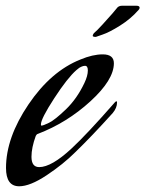

<svg xmlns="http://www.w3.org/2000/svg" viewBox="-20 -629 508 671"><path d="M275 -339Q287 -364 287 -383Q287 -399 277 -399Q271 -399 263.5 -395.5Q256 -392 252 -388L247 -384Q216 -357 169.5 -285.5Q123 -214 123 -194Q123 -190 125 -190Q131 -190 151.5 -200Q172 -210 210.5 -247Q249 -284 275 -339ZM230 -110Q283 -159 382 -272Q385 -275 387 -275Q389 -275 389 -271Q389 -252 374 -234Q300 -152 243 -97Q201 -55 143 -16.5Q85 22 47 22Q1 22 1 -42Q1 -148 79.5 -264Q158 -380 261 -421Q304 -439 339 -439Q378 -439 378 -408Q378 -350 296 -275Q214 -200 112 -161Q108 -160 105 -154Q90 -113 90 -81Q90 -45 117 -45Q160 -45 230 -110ZM464 -594Q437 -563 399.5 -539.5Q362 -516 338 -508L315 -500Q304 -500 304 -504Q304 -507 308 -513Q318 -521 338 -543Q358 -565 373 -582L388 -600Q394 -609 407 -609H456Q468 -609 468 -602Q468 -598 464 -594Z"/></svg>

Font: Aguafina Script
Style: Regular
Weight: 400
Designer: Angel Koziupa and Alejandro Paul
Foundry: Angel Koziupa and Alejandro Paul
Version: Version 1.000